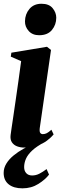

<svg xmlns="http://www.w3.org/2000/svg" viewBox="-24 -774 322 1022"><path d="M105 11.5Q84.5 11.5 66.8 4.8Q49 -2 39.2 -16.8Q29.5 -31.5 32.5 -55.5Q33.5 -63.5 37.2 -89.2Q41 -115 46.8 -154Q52.5 -193 59.5 -241Q66.5 -289 74 -342.2Q81.5 -395.5 88.5 -448.5L33.5 -472.5L36.5 -493.5L226 -525L247.5 -508L187.5 -91.5Q185.5 -73.5 190.2 -66.8Q195 -60 204 -60Q215 -60 225.2 -65.2Q235.5 -70.5 249.5 -83.5L261.5 -58.5Q248 -42 226.5 -25.8Q205 -9.5 174.8 1Q144.5 11.5 105 11.5ZM184.5 -586.5Q149 -586.5 128.8 -609Q108.5 -631.5 109 -660.5Q109.5 -699 132.8 -726.5Q156 -754 197 -754Q237 -754 256.2 -730.5Q275.5 -707 275.5 -679.5Q275.5 -642.5 252.5 -614.5Q229.5 -586.5 184.5 -586.5ZM95.5 228.5Q48.5 228.5 22 207Q-4.5 185.5 -4.5 146.5Q-4.5 120 9.8 96.8Q24 73.5 48 53.8Q72 34 101.8 17.5Q131.5 1 162.5 -12.5L178.5 -27.5L213.5 -17.5Q171 5 147.2 27.2Q123.5 49.5 114 71.5Q104.5 93.5 104.5 115.5Q104.5 135.5 115.8 147.8Q127 160 147 160Q167 160 185.2 150.8Q203.5 141.5 224 126L237 155.5Q217.5 181.5 180.2 205Q143 228.5 95.5 228.5Z"/></svg>

Font: Merriweather 120pt ExtraBold
Style: Italic
Weight: 800
Italic angle: -7.8°
Version: Version 2.101